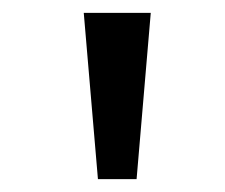

<svg xmlns="http://www.w3.org/2000/svg" viewBox="-20 -749 349 298"><path d="M132 -471H192L214 -729H110Z"/></svg>

Font: Noto Sans Bengali SemiCondensed
Style: Regular
Weight: 400
Width: 4
Designer: Jelle Bosma - Monotype Design Team
Foundry: Monotype Imaging Inc.
Version: Version 2.003